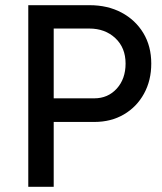

<svg xmlns="http://www.w3.org/2000/svg" viewBox="-20 -720 626 740"><path d="M89 0V-700H325Q395 -700 448.5 -671.5Q502 -643 532.5 -592.5Q563 -542 563 -475Q563 -410 535 -359Q507 -308 457.5 -279Q408 -250 344 -250H187V0ZM187 -341H343Q396 -341 430 -378.5Q464 -416 464 -475Q464 -536 424.5 -573Q385 -610 324 -610H187Z"/></svg>

Font: Figtree Light Medium
Style: Regular
Weight: 500
Version: Version 2.001;gftools[0.9.30]